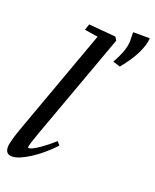

<svg xmlns="http://www.w3.org/2000/svg" viewBox="-144 -846 758 939"><g transform="rotate(20 235.0 -376.0)"><path d="M379.9 -582.5 341.8 -594.7Q384.8 -668.9 384.8 -718.3Q384.8 -748.5 383.8 -762.7H470.2Q470.2 -731.9 447.8 -684.6Q425.3 -637.2 379.9 -582.5ZM34.7 11.2Q0 11.2 0 -25.9Q0 -54.2 32.2 -142.1L228 -682.6L158.2 -693.4L168.9 -725.1L309.6 -712.9L320.3 -695.8L118.2 -139.6Q93.3 -70.8 93.3 -59.1Q93.3 -55.2 98.1 -55.2Q104 -55.2 117.4 -61.3Q130.9 -67.4 158.9 -87.2Q187 -106.9 219.2 -136.2L234.9 -118.2Q178.7 -59.1 122.8 -23.9Q66.9 11.2 34.7 11.2Z"/></g></svg>

Font: Elstob 6pt Medium
Style: Italic
Weight: 500
Italic angle: -20°
Designer: Peter S. Baker
Version: Version 1.015